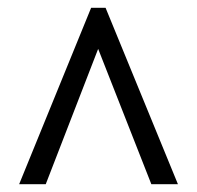

<svg xmlns="http://www.w3.org/2000/svg" viewBox="-20 -734 505 491"><path d="M29 -263H97L231 -609L367 -263H435L250 -714H213Z"/></svg>

Font: Noto Serif Thai Condensed
Style: Bold
Weight: 700
Width: 3
Designer: Monotype Design Team
Foundry: Monotype Imaging Inc.
Version: Version 2.002